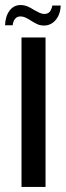

<svg xmlns="http://www.w3.org/2000/svg" viewBox="-35 -739 260 759"><path d="M50 0V-591H145V0ZM140 -638Q125 -638 113.5 -643Q102 -648 88 -657Q79 -663 68 -668.5Q57 -674 45 -674Q33 -674 25 -665Q17 -656 15 -639H-15Q-14 -674 2.5 -696.5Q19 -719 46 -719Q61 -719 74 -713.5Q87 -708 99 -700Q110 -694 120 -689Q130 -684 140 -684Q155 -684 162 -693Q169 -702 172 -717H205Q204 -692 194.5 -674Q185 -656 170.5 -647Q156 -638 140 -638Z"/></svg>

Font: Alumni Sans Thin SemiBold
Style: Regular
Weight: 600
Version: Version 1.018